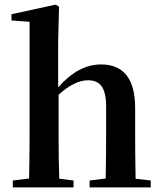

<svg xmlns="http://www.w3.org/2000/svg" viewBox="-20 -820 708 840"><path d="M36.1 0V-30.3L107.4 -39.1Q109.4 -150.4 109.4 -229.5V-724.6L30.3 -730.5V-757.8L223.6 -799.8L238.3 -791L234.4 -635.7V-437.5Q322.3 -538.1 421.9 -538.1Q571.3 -538.1 571.3 -346.7V-229.5Q571.3 -149.4 573.2 -38.1L639.6 -30.3V0H372.1V-30.3L442.4 -39.1Q444.3 -148.4 444.3 -229.5V-354.5Q444.3 -416 423.8 -443.4Q405.3 -468.8 365.2 -468.8Q305.7 -468.8 236.3 -405.3V-229.5Q236.3 -122.1 239.3 -38.1L301.8 -30.3V0Z"/></svg>

Font: Bpmf GenYo Min B
Style: B
Weight: 700
Foundry: But Ko
Version: Version 1.320